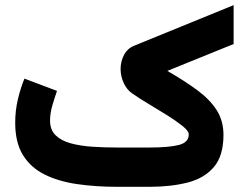

<svg xmlns="http://www.w3.org/2000/svg" viewBox="-20 -720 945 740"><path d="M555.7 0H432.1Q349.6 0 278.1 -10.3Q206.5 -20.5 152.6 -47.1Q98.6 -73.7 68.6 -122.1Q38.6 -170.4 38.6 -247.1Q38.6 -293.5 48.8 -336.9Q59.1 -380.4 74.2 -417L199.7 -369.6Q191.4 -346.2 182.1 -314.9Q172.9 -283.7 172.9 -254.9Q172.9 -219.7 194.3 -198.7Q215.8 -177.7 252.4 -167.7Q289.1 -157.7 335.4 -154.5Q381.8 -151.4 432.1 -151.4H555.2Q629.9 -151.4 668.7 -161.1Q707.5 -170.9 707.5 -202.1Q707.5 -215.3 683.3 -234.6Q659.2 -253.9 623.3 -276.4Q587.4 -298.8 550.5 -320.8Q513.7 -342.8 488.3 -360.8Q467.3 -376 456.1 -401.6Q444.8 -427.2 444.8 -454.1Q444.8 -482.9 458 -508.3Q471.2 -533.7 498.5 -544.4L880.4 -700.2V-550.3L625 -446.8Q691.9 -408.2 740.5 -372.3Q789.1 -336.4 815.2 -295.4Q841.3 -254.4 841.3 -200.2Q841.3 -120.1 804.7 -76.7Q768.1 -33.2 703.6 -16.6Q639.2 0 555.7 0Z"/></svg>

Font: Vazirmatn RD UI Black
Style: Regular
Weight: 900
Designer: Saber Rastikerdar
Foundry: Saber Rastikerdar
Version: Version 33.003